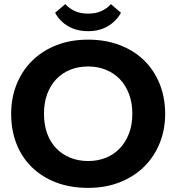

<svg xmlns="http://www.w3.org/2000/svg" viewBox="-20 -902 854 930"><path d="M407 -122Q453 -122 492 -137.5Q531 -153 559.5 -182.5Q588 -212 604.5 -254.5Q621 -297 621 -351Q621 -404 605 -446.5Q589 -489 560.5 -518.5Q532 -548 493 -564Q454 -580 407 -580Q360 -580 321 -564.5Q282 -549 253.5 -519.5Q225 -490 209 -447.5Q193 -405 193 -351Q193 -298 208.5 -255.5Q224 -213 252.5 -183.5Q281 -154 320.5 -138Q360 -122 407 -122ZM407 8Q321 8 252.5 -18Q184 -44 135 -91.5Q86 -139 60 -205Q34 -271 34 -351Q34 -427 60 -492.5Q86 -558 134.5 -606.5Q183 -655 252 -682.5Q321 -710 407 -710Q490 -710 559 -684Q628 -658 677 -610.5Q726 -563 753 -496.5Q780 -430 780 -350Q780 -274 753.5 -208.5Q727 -143 678.5 -95Q630 -47 561 -19.5Q492 8 407 8ZM407 -751Q352 -751 311 -774.5Q270 -798 247 -840L296 -882Q316 -861 342.5 -848.5Q369 -836 407 -836Q445 -836 472.5 -849Q500 -862 517 -882L566 -840Q542 -798 501.5 -774.5Q461 -751 407 -751Z"/></svg>

Font: Tilda Sans Extra Bold
Style: Regular
Weight: 800
Designer: ParaType Ltd
Foundry: ParaType Ltd
Version: Version 1.009